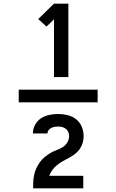

<svg xmlns="http://www.w3.org/2000/svg" viewBox="-20 -868 640 1056"><path d="M517 -305H83V-375H517ZM277 -444V-762L236 -722L190 -763L277 -848H356V-444ZM162 168V167Q162 149 163 130Q164 111 168 92.5Q172 74 180 57Q188 40 199 24.5Q210 9 224.5 -3Q239 -15 255 -25Q271 -35 289 -41.5Q307 -48 323 -57.5Q339 -67 349.5 -83.5Q360 -100 360 -119Q360 -130 356 -141Q352 -152 343 -159Q334 -166 323 -169Q312 -172 300 -172Q291 -172 281 -170.5Q271 -169 262 -164.5Q253 -160 247 -152Q241 -144 241 -134H161V-136Q161 -160 173.5 -182.5Q186 -205 206.5 -218Q227 -231 251.5 -236Q276 -241 300 -241Q327 -241 353 -234.5Q379 -228 399.5 -211.5Q420 -195 430 -170Q440 -145 440 -119Q440 -100 434.5 -81.5Q429 -63 418 -47.5Q407 -32 391.5 -20.5Q376 -9 359.5 0Q343 9 326.5 18Q310 27 295 39Q280 51 268.5 66Q257 81 251 99H438V168Z"/></svg>

Font: Iosevka Aile Semibold
Style: Regular
Weight: 600
Designer: Belleve Invis
Foundry: Belleve Invis
Version: Version 31.1.0; ttfautohint (v1.8.4)